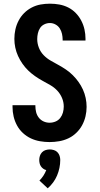

<svg xmlns="http://www.w3.org/2000/svg" viewBox="-20 -763 540 1042"><path d="M249 8Q223 8 197 3.5Q171 -1 147.5 -12Q124 -23 104.5 -41Q85 -59 72.5 -82Q60 -105 54 -130.5Q48 -156 48 -182V-192H172V-188Q172 -171 176 -154.5Q180 -138 190.5 -124.5Q201 -111 216.5 -104Q232 -97 249 -97Q266 -97 281.5 -103.5Q297 -110 307 -123Q317 -136 321.5 -152Q326 -168 326 -185Q326 -209 316.5 -231.5Q307 -254 290.5 -271.5Q274 -289 253 -301Q232 -313 211 -324.5Q190 -336 170 -350Q150 -364 133 -380.5Q116 -397 102 -417Q88 -437 78 -459Q68 -481 63 -504.5Q58 -528 58 -552Q58 -578 63.5 -603Q69 -628 81 -651Q93 -674 111 -692Q129 -710 152 -722Q175 -734 200 -738.5Q225 -743 251 -743Q277 -743 302 -738.5Q327 -734 350 -722.5Q373 -711 391 -692.5Q409 -674 421 -651Q433 -628 438.5 -603Q444 -578 444 -553V-543H320V-547Q320 -563 316.5 -579Q313 -595 304.5 -608.5Q296 -622 281.5 -630Q267 -638 251 -638Q235 -638 220.5 -631Q206 -624 197.5 -611Q189 -598 185.5 -582Q182 -566 182 -551Q182 -527 191 -504Q200 -481 217 -463.5Q234 -446 255 -434Q276 -422 297 -410.5Q318 -399 338 -385.5Q358 -372 375 -355Q392 -338 406 -318.5Q420 -299 430 -277Q440 -255 445 -231Q450 -207 450 -183Q450 -157 444 -131.5Q438 -106 425.5 -83Q413 -60 393.5 -41.5Q374 -23 350.5 -12Q327 -1 301 3.5Q275 8 249 8ZM239 259 194 217Q206 205 215.5 190.5Q225 176 231 160Q222 158 214.5 152.5Q207 147 202 139.5Q197 132 195 123Q193 114 193 105Q193 94 196.5 83Q200 72 208 63.5Q216 55 227.5 51.5Q239 48 250 48Q261 48 272.5 51.5Q284 55 292 63.5Q300 72 303.5 83Q307 94 307 105Q307 127 302.5 148.5Q298 170 289.5 190Q281 210 268 227.5Q255 245 239 259Z"/></svg>

Font: Iosevka Extrabold
Style: Regular
Weight: 800
Monospace: yes
Designer: Belleve Invis
Foundry: Belleve Invis
Version: Version 32.5.0; ttfautohint (v1.8.4)